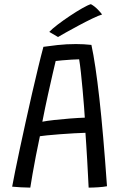

<svg xmlns="http://www.w3.org/2000/svg" viewBox="-20 -872 566 900"><path d="M122 7.5Q104.5 7.5 78.2 6Q52 4.5 37 3Q41.5 -22 50.8 -68.2Q60 -114.5 73 -174.8Q86 -235 100.5 -301.2Q115 -367.5 130 -432.8Q145 -498 158.8 -555Q172.5 -612 183.5 -652.5Q207 -656 249.2 -660.8Q291.5 -665.5 336 -665.5Q353.5 -665.5 372.5 -664.5Q391.5 -663.5 408.5 -661.5Q427.5 -574 445.8 -411Q464 -248 481.5 1Q466.5 4 441 5.8Q415.5 7.5 395.5 7.5Q394.5 -10.5 392.8 -45Q391 -79.5 388.8 -119.8Q386.5 -160 384.2 -195.2Q382 -230.5 380.5 -249.5Q360.5 -249 328 -247.2Q295.5 -245.5 261 -242.8Q226.5 -240 200.2 -237.5Q174 -235 167 -233.5Q157 -187.5 148.2 -141.2Q139.5 -95 132.5 -56Q125.5 -17 122 7.5ZM178.5 -301.5Q198.5 -305.5 234 -309.5Q269.5 -313.5 308.5 -316.5Q347.5 -319.5 377.5 -320.5Q376.5 -337.5 373.8 -373.2Q371 -409 367.2 -451.5Q363.5 -494 359.2 -532.5Q355 -571 351 -594Q338.5 -594 315.8 -592.5Q293 -591 271.5 -589.2Q250 -587.5 241 -586Q237 -570 227.5 -528.8Q218 -487.5 205 -429Q192 -370.5 178.5 -301.5ZM406 -852.5Q423.5 -843 439 -826.8Q454.5 -810.5 458.5 -804Q442.5 -799.5 413 -785.2Q383.5 -771 350.2 -753.2Q317 -735.5 289.8 -720.2Q262.5 -705 252 -698.5L211 -722.5Q224 -736.5 250.5 -756.8Q277 -777 307.8 -797.5Q338.5 -818 365.2 -833.2Q392 -848.5 406 -852.5Z"/></svg>

Font: Grandstander Light
Style: Regular
Weight: 300
Designer: Tyler Finck
Foundry: Etcetera Type Co
Version: Version 1.200; ttfautohint (v1.8.3)